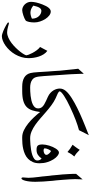

<svg xmlns="http://www.w3.org/2000/svg" viewBox="518 -1316 964 2039"><g transform="rotate(90 999.5 -297.0)"><path d="M40 -169.4Q76.2 -138.7 115.2 -138.7Q128.9 -138.7 146.7 -143.1Q164.6 -147.5 178.7 -154.8Q178.7 -179.7 170.9 -198.5Q163.1 -217.3 150.9 -229.7Q138.7 -242.2 124 -248.5Q109.4 -254.9 95.7 -254.9Q76.2 -254.9 63 -234.9Q49.8 -214.8 40 -169.4ZM88.4 -51.3Q72.3 -51.3 56.4 -58.3Q40.5 -65.4 28.1 -77.9Q15.6 -90.3 7.8 -107.2Q0 -124 0 -144Q0 -194.3 27.8 -266.1Q62 -354.5 102.5 -354.5Q124 -354.5 144.8 -338.6Q165.5 -322.8 181.9 -297.4Q198.2 -272 208.5 -241Q218.8 -210 218.8 -179.7Q218.8 -167 217.5 -152.6Q216.3 -138.2 213.6 -125Q210.9 -111.8 206.5 -101.3Q202.1 -90.8 195.8 -86.4Q187.5 -80.6 173.3 -74.5Q159.2 -68.4 143.6 -63.2Q127.9 -58.1 113 -54.7Q98.1 -51.3 88.4 -51.3Z M520.5 -318.4Q542 -302.7 556.9 -279.1Q571.8 -255.4 580.8 -228.3Q589.8 -201.2 594 -172.6Q598.1 -144 598.1 -118.7Q598.1 -80.1 587.2 -43.9Q576.2 -7.8 557.9 23.7Q539.6 55.2 515.6 81.1Q491.7 106.9 465.6 125.5Q439.5 144 413.3 154.3Q387.2 164.6 364.3 164.6Q355 164.6 340.6 160.4Q326.2 156.2 310.1 149.7Q293.9 143.1 277.6 135Q261.2 127 248.3 119.6Q235.4 112.3 227.1 106.2Q218.8 100.1 218.8 97.7Q218.8 92.3 222.7 91.1Q226.6 89.8 229.5 89.8Q231.9 89.8 241.7 92.8Q251.5 95.7 264.9 99.4Q278.3 103 293.7 106Q309.1 108.9 322.8 108.9Q351.6 108.9 380.9 95.7Q410.2 82.5 437.3 62Q464.4 41.5 488.3 16.8Q512.2 -7.8 529.8 -30.5Q547.4 -53.2 557.6 -71.3Q567.9 -89.4 567.9 -96.2Q567.9 -101.6 561.3 -119.4Q554.7 -137.2 543 -159.7Q531.2 -182.1 514.9 -204.6Q498.5 -227.1 479.5 -241.2Z M710.4 -646 763.7 -705.6Q763.7 -690.9 764.6 -669.7Q765.6 -648.4 766.6 -620.6L769 -564.9Q770.5 -534.2 772.2 -516.1Q773.9 -498 773.9 -492.7L788.1 -283.7Q790.5 -252 793.2 -230.7Q795.9 -209.5 800.5 -195.6Q805.2 -181.6 812.3 -172.6Q819.3 -163.6 830.1 -156.2Q845.2 -145.5 866.2 -140.6Q887.2 -135.7 910.6 -135.7H915.5Q919.4 -135.7 922.1 -132.1Q924.8 -128.4 926.5 -122.6Q928.2 -116.7 929.2 -109.1Q930.2 -101.6 930.2 -93.8Q930.2 -77.6 926.5 -64.5Q922.9 -51.3 915.5 -51.3H900.9Q778.3 -51.3 756.3 -139.2Q749.5 -165.5 746.1 -226.1L740.2 -322.3L735.4 -385.3Q732.9 -415 732.4 -431.4Q731.9 -447.8 731.4 -450.2L719.2 -567.4Q718.3 -579.6 716.1 -598.9Q713.9 -618.2 710.4 -646Z M947.3 -51.3H905.8Q898.4 -51.3 894.8 -64.5Q891.1 -77.6 891.1 -93.5Q891.1 -109.4 894.8 -122.6Q898.4 -135.7 905.8 -135.7H910.6Q928.2 -135.7 951.2 -136.7Q974.1 -137.7 998.8 -140.6Q1023.4 -143.6 1047.4 -149.2Q1071.3 -154.8 1090.1 -164.1Q1108.9 -173.3 1120.4 -187Q1131.8 -200.7 1131.8 -219.2Q1131.8 -232.9 1127.9 -243.9Q1124 -254.9 1114.7 -264.9Q1105.5 -274.9 1089.8 -284.7Q1074.2 -294.4 1050.3 -305.2L1008.3 -324.2Q983.9 -335.4 967.3 -350.8Q950.7 -366.2 940.4 -383.3Q930.2 -400.4 925.5 -417.7Q920.9 -435.1 920.9 -450.2Q920.9 -466.8 926.8 -482.4Q932.6 -498 945.6 -513.9Q958.5 -529.8 978.5 -545.9Q998.5 -562 1026.9 -580.1Q1115.2 -635.3 1252.9 -692.9Q1297.4 -711.4 1324.7 -722.4Q1352.1 -733.4 1369.4 -740Q1386.7 -746.6 1396.7 -750.7Q1406.7 -754.9 1416 -759.3L1362.8 -654.3Q1314 -641.6 1253.9 -618.7Q1193.8 -595.7 1116.7 -559.6Q1081.5 -543.5 1051.3 -526.9Q1021 -510.3 998.5 -495.6Q976.1 -481 963.4 -468.8Q950.7 -456.5 950.7 -449.2Q950.7 -440.4 971.4 -429.7Q992.2 -418.9 1025.9 -405.3Q1063 -387.7 1098.6 -361.1Q1134.3 -334.5 1168.9 -304.4Q1203.6 -274.4 1237.8 -244.4Q1272 -214.4 1306.4 -190.2Q1340.8 -166 1376 -150.9Q1411.1 -135.7 1447.8 -135.7H1452.6Q1460 -135.7 1463.6 -122.6Q1467.3 -109.4 1467.3 -93.5Q1467.3 -77.6 1463.6 -64.5Q1460 -51.3 1452.6 -51.3H1438Q1400.9 -51.3 1363.5 -69.3Q1326.2 -87.4 1291.3 -115.5Q1256.3 -143.6 1225.3 -177Q1194.3 -210.4 1169.9 -241.2Q1163.6 -192.9 1151.9 -157.2Q1140.1 -121.6 1116 -98.1Q1091.8 -74.7 1051.3 -63Q1010.7 -51.3 947.3 -51.3Z M1571.3 -662.1Q1609.4 -623 1642.6 -604.5Q1634.8 -595.2 1629.2 -588.4Q1623.5 -581.5 1618.4 -574Q1613.3 -566.4 1607.9 -556.9Q1602.5 -547.4 1594.7 -532.2Q1579.1 -546.4 1560.5 -559.3Q1542 -572.3 1517.6 -586.4Q1528.3 -599.6 1537.8 -612.5Q1547.4 -625.5 1554.7 -636Q1562 -646.5 1566.4 -653.6Q1570.8 -660.6 1571.3 -662.1ZM1625 -308.1Q1625 -316.9 1619.6 -325.4Q1614.3 -334 1607.2 -340.8Q1600.1 -347.7 1593.8 -352.1Q1587.4 -356.4 1585.4 -356.4Q1582.5 -356.4 1577.4 -349.4Q1572.3 -342.3 1567.6 -332.3Q1563 -322.3 1559.3 -311Q1555.7 -299.8 1555.7 -291Q1555.7 -284.7 1562.5 -281.5Q1569.3 -278.3 1579.1 -278.3Q1586.4 -278.3 1594.7 -280.3Q1603 -282.2 1609.6 -285.9Q1616.2 -289.6 1620.6 -295.2Q1625 -300.8 1625 -308.1ZM1447.8 -135.7Q1452.1 -135.7 1471.4 -136.2Q1490.7 -136.7 1517.1 -138.9Q1543.5 -141.1 1573 -145.8Q1602.5 -150.4 1627.2 -158.7Q1651.9 -167 1668.2 -179.9Q1684.6 -192.9 1684.6 -211.4Q1684.6 -230 1678 -240.5Q1671.4 -251 1663.6 -257.3Q1647.9 -233.9 1626.2 -218.8Q1604.5 -203.6 1572.3 -203.6Q1556.2 -203.6 1545.2 -206.3Q1534.2 -209 1527.3 -216.3Q1520.5 -223.6 1517.6 -235.8Q1514.6 -248 1514.6 -267.1Q1514.6 -282.2 1518.1 -301Q1521.5 -319.8 1527.3 -339.1Q1533.2 -358.4 1541.5 -376.7Q1549.8 -395 1559.3 -409.4Q1568.8 -423.8 1579.3 -432.6Q1589.8 -441.4 1600.6 -441.4Q1616.2 -441.4 1636 -425.8Q1655.8 -410.2 1673.1 -382.8Q1690.4 -355.5 1702.4 -317.6Q1714.4 -279.8 1714.4 -235.4Q1714.4 -193.8 1701.4 -164.1Q1688.5 -134.3 1667.2 -113.8Q1646 -93.3 1618.9 -81.1Q1591.8 -68.8 1563.2 -62.3Q1534.7 -55.7 1507.1 -53.5Q1479.5 -51.3 1457.5 -51.3H1442.9Q1435.5 -51.3 1431.9 -64.5Q1428.2 -77.6 1428.2 -93.5Q1428.2 -109.4 1431.9 -122.6Q1435.5 -135.7 1442.9 -135.7Z M1826.7 -623.5 1885.7 -692.9Q1882.8 -654.8 1882.8 -614.7Q1883.3 -589.8 1884.8 -558.8Q1886.2 -527.8 1889.6 -489.7L1896 -412.6L1900.4 -376Q1905.8 -318.4 1908.4 -272.5Q1911.1 -226.6 1911.1 -191.4Q1911.1 -159.2 1908.2 -132.1Q1905.3 -105 1900.1 -85.2Q1895 -65.4 1888.4 -54.2Q1881.8 -43 1874.5 -43Q1870.6 -43 1867.7 -47.9Q1864.7 -52.7 1864.7 -60.1Q1864.7 -62 1865.5 -71Q1866.2 -80.1 1866.9 -90.3Q1867.7 -100.6 1868.2 -109.1Q1868.7 -117.7 1868.7 -118.7Q1868.7 -140.6 1866 -167.7Q1863.3 -194.8 1859.4 -228L1854.5 -265.1Q1853.5 -271 1853.3 -280Q1853 -289.1 1851.1 -301.8L1847.2 -341.3Q1845.2 -352.5 1844 -364Q1842.8 -375.5 1841.8 -388.2L1837.4 -436.5Q1835.4 -452.1 1834.7 -462.6Q1834 -473.1 1833 -479.5L1828.6 -552.2Q1827.1 -579.6 1827.1 -586.4L1826.7 -609.4Z"/></g></svg>

Font: HM XNiloofar
Style: Regular
Weight: 400
Designer: Hossein Movahhedian
Version: Version 2.8, 2015